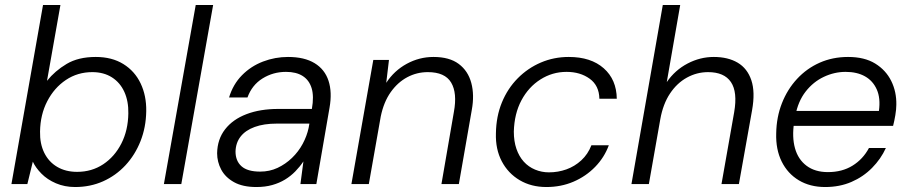

<svg xmlns="http://www.w3.org/2000/svg" viewBox="-20 -740 3658 772"><path d="M282 12Q240 12 205 -3Q170 -18 146.5 -42Q123 -66 112 -90L90 0H26L153 -720H223L169 -415Q201 -455 248 -483Q295 -511 365 -511Q430 -511 476 -482.5Q522 -454 545.5 -404.5Q569 -355 568 -293Q567 -228 545 -172.5Q523 -117 484.5 -75.5Q446 -34 394.5 -11Q343 12 282 12ZM290 -49Q349 -49 395 -79.5Q441 -110 468 -163Q495 -216 496 -284Q497 -333 480 -370.5Q463 -408 430 -429Q397 -450 351 -450Q292 -450 245 -418.5Q198 -387 170 -333Q142 -279 141 -211Q140 -162 158 -125.5Q176 -89 210 -69Q244 -49 290 -49Z M639 0 767 -720H837L709 0Z M1011 12Q956 12 921 -7.5Q886 -27 869.5 -58Q853 -89 853 -124Q854 -180 885 -220Q916 -260 971 -281Q1026 -302 1099 -302H1234Q1243 -353 1233 -385.5Q1223 -418 1197 -434.5Q1171 -451 1130 -451Q1078 -451 1035.5 -424.5Q993 -398 975 -348H901Q917 -401 953 -437.5Q989 -474 1037.5 -492.5Q1086 -511 1138 -511Q1204 -511 1245 -486Q1286 -461 1301 -415Q1316 -369 1305 -307L1252 0H1188L1200 -91Q1186 -70 1167.5 -51Q1149 -32 1126 -18Q1103 -4 1074.5 4Q1046 12 1011 12ZM1026 -50Q1064 -50 1096 -65Q1128 -80 1154 -105Q1180 -130 1197 -161.5Q1214 -193 1221 -226L1224 -243H1093Q1041 -243 1004 -229.5Q967 -216 947.5 -191Q928 -166 927 -131Q927 -93 951 -71.5Q975 -50 1026 -50Z M1393 0 1481 -499H1544L1533 -407Q1565 -456 1615.5 -483.5Q1666 -511 1723 -511Q1787 -511 1824.5 -483Q1862 -455 1875 -406.5Q1888 -358 1877 -298L1825 0H1755L1805 -290Q1819 -366 1794 -408Q1769 -450 1700 -450Q1656 -450 1617.5 -429.5Q1579 -409 1551 -369.5Q1523 -330 1511 -272L1463 0Z M2177 12Q2116 12 2069.5 -15.5Q2023 -43 1997.5 -91.5Q1972 -140 1974 -204Q1975 -272 1998 -328Q2021 -384 2061.5 -425Q2102 -466 2154.5 -488.5Q2207 -511 2267 -511Q2356 -511 2407.5 -465.5Q2459 -420 2460 -343H2390Q2389 -396 2351 -423.5Q2313 -451 2258 -451Q2201 -451 2153 -420.5Q2105 -390 2076.5 -336.5Q2048 -283 2046 -211Q2046 -172 2056.5 -141.5Q2067 -111 2086 -90Q2105 -69 2131.5 -58Q2158 -47 2187 -47Q2224 -47 2257.5 -59Q2291 -71 2317.5 -95.5Q2344 -120 2358 -156H2428Q2410 -107 2373 -69Q2336 -31 2286 -9.5Q2236 12 2177 12Z M2519 0 2645 -720H2715L2661 -410Q2694 -458 2744.5 -484.5Q2795 -511 2850 -511Q2907 -511 2946 -488Q2985 -465 3001 -417.5Q3017 -370 3004 -297L2951 0H2881L2932 -289Q2946 -370 2919 -410Q2892 -450 2827 -450Q2782 -450 2742 -428Q2702 -406 2674 -364Q2646 -322 2635 -261L2589 0Z M3298 12Q3237 12 3192 -15Q3147 -42 3123 -90.5Q3099 -139 3101 -204Q3102 -269 3124 -325Q3146 -381 3185 -423Q3224 -465 3276 -488Q3328 -511 3390 -511Q3456 -511 3499 -484.5Q3542 -458 3563.5 -414.5Q3585 -371 3584 -319Q3584 -301 3580 -277Q3576 -253 3571 -234H3157L3167 -294H3514Q3521 -345 3505.5 -380Q3490 -415 3458 -433Q3426 -451 3380 -451Q3335 -451 3292.5 -431Q3250 -411 3219.5 -372Q3189 -333 3178 -275L3173 -248Q3164 -189 3176.5 -144Q3189 -99 3223 -73.5Q3257 -48 3309 -48Q3366 -48 3408 -74Q3450 -100 3474 -145H3542Q3522 -101 3486.5 -65Q3451 -29 3403.5 -8.5Q3356 12 3298 12Z"/></svg>

Font: DM Sans 20pt Light
Style: Italic
Weight: 300
Italic angle: -10°
Version: Version 4.004;gftools[0.9.30]